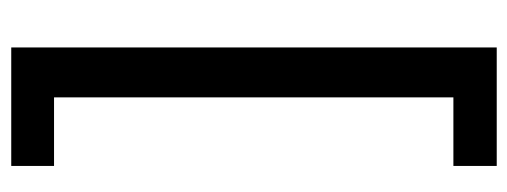

<svg xmlns="http://www.w3.org/2000/svg" viewBox="-308 -456 925 350"><g transform="rotate(90 155.0 -280.5)"><path d="M282 162H66V-723H282V-644H157V84H282Z"/></g></svg>

Font: Noto Sans Lao Looped ExtraCondensed Medium
Style: Regular
Weight: 500
Width: 2
Designer: Mark Frömberg, Ben Mitchell
Foundry: The Fontpad Ltd
Version: Version 1.002; ttfautohint (v1.8.4.7-5d5b)